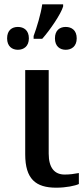

<svg xmlns="http://www.w3.org/2000/svg" viewBox="-20 -861 390 891"><path d="M136 -681H176C211 -720 263 -796 273 -831V-841H176C170 -797 150 -731 136 -694ZM63 -630C90 -630 114 -646 114 -683C114 -721 90 -736 63 -736C36 -736 13 -721 13 -683C13 -646 36 -630 63 -630ZM285 -630C312 -630 336 -646 336 -683C336 -721 312 -736 285 -736C258 -736 235 -721 235 -683C235 -646 258 -630 285 -630ZM241 10C287 10 329 1 346 -7V-58C325 -54 304 -51 280 -51C234 -51 206 -81 206 -148V-536H97V-145C97 -30 146 10 241 10Z"/></svg>

Font: Noto Serif Thai Medium
Style: Regular
Weight: 500
Designer: Monotype Design Team
Foundry: Monotype Imaging Inc.
Version: Version 1.901;PS 001.901;hotconv 1.0.88;makeotf.lib2.5.64775